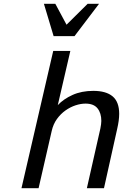

<svg xmlns="http://www.w3.org/2000/svg" viewBox="-20 -990 650 1010"><path d="M260 -722H350L284 -437Q314 -469 361.5 -490.5Q409 -512 471 -512Q538 -512 572.5 -483Q607 -454 607 -391Q607 -357 596 -310L527 0H437L508 -314Q513 -339 513 -354Q513 -395 493 -420Q473 -445 430 -445Q405 -445 377.5 -436Q350 -427 324.5 -409Q299 -391 279.5 -364Q260 -337 252 -301L183 0H93ZM372 -800H262L211 -970H271L330 -860L441 -970H501Z"/></svg>

Font: Perun
Style: Italic
Weight: 400
Italic angle: -12°
Foundry: Copyright (c) Stefan Peev, Context Ltd, 2016
Version: Version 1.027